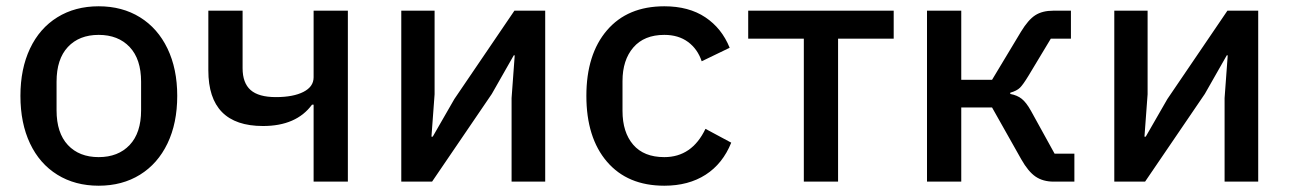

<svg xmlns="http://www.w3.org/2000/svg" viewBox="-20 -578 4109 611"><path d="M45 -273Q45 -359 75.5 -423.5Q106 -488 162.5 -523Q219 -558 294 -558Q369 -558 425.5 -523Q482 -488 513 -423.5Q544 -359 544 -273Q544 -186 513 -121.5Q482 -57 425.5 -22Q369 13 294 13Q219 13 162.5 -22Q106 -57 75.5 -121.5Q45 -186 45 -273ZM429 -227V-318Q429 -390 392.5 -428.5Q356 -467 294 -467Q232 -467 196 -428.5Q160 -390 160 -318V-227Q160 -155 196 -116.5Q232 -78 294 -78Q356 -78 392.5 -116.5Q429 -155 429 -227Z M973 -245Q923 -177 817 -177Q643 -177 643 -354V-544H752V-361Q752 -314 777.5 -291.5Q803 -269 858 -269Q913 -269 945.5 -285.5Q978 -302 978 -332V-544H1087V0H978V-245Z M1257 0V-544H1363V-278L1353 -143H1357L1426 -263L1617 -544H1715V0H1608V-266L1618 -402H1615L1545 -279L1355 0Z M1846 -273Q1846 -405 1911.5 -481.5Q1977 -558 2094 -558Q2172 -558 2224.5 -523Q2277 -488 2302 -426L2213 -383Q2200 -422 2169.5 -444.5Q2139 -467 2094 -467Q2030 -467 1995.5 -427Q1961 -387 1961 -320V-225Q1961 -157 1995 -117.5Q2029 -78 2094 -78Q2182 -78 2225 -168L2307 -124Q2280 -57 2225.5 -22Q2171 13 2094 13Q1977 13 1911.5 -63.5Q1846 -140 1846 -273Z M2538 0V-455H2361V-544H2824V-455H2647V0Z M2930 -544H3039V-324H3137L3229 -477Q3252 -515 3274.5 -529.5Q3297 -544 3332 -544H3388V-455H3324L3253 -337Q3236 -309 3226 -299Q3216 -289 3195 -283V-279Q3217 -275 3231.5 -263.5Q3246 -252 3261 -225L3336 -89H3399V0H3333Q3299 0 3275.5 -16Q3252 -32 3230 -71L3137 -236H3039V0H2930Z M3526 0V-544H3632V-278L3622 -143H3626L3695 -263L3886 -544H3984V0H3877V-266L3887 -402H3884L3814 -279L3624 0Z"/></svg>

Font: IBM Plex Sans JP Medm
Style: Regular
Weight: 500
Designer: Mike Abbink; Paul van der Laan; Pieter van Rosmalen; Wujin Sim; Yejin Wi; Jinhee Kim; Boomi Park; Yona Kim; Kichan Ma
Foundry: Sandoll Inc.
Version: Version 1.002